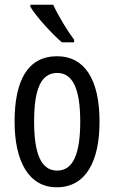

<svg xmlns="http://www.w3.org/2000/svg" viewBox="-20 -786 485 816"><path d="M206 -766H109V-757C135 -714 203 -640 243 -606H295V-617C267 -654 227 -720 206 -766ZM403 -269C403 -452 337 -547 223 -547C99 -547 42 -446 42 -269C42 -101 102 10 221 10C346 10 403 -102 403 -269ZM125 -269C125 -407 154 -476 223 -476C290 -476 321 -407 321 -269C321 -130 290 -61 223 -61C155 -61 125 -132 125 -269Z"/></svg>

Font: Noto Sans Myanmar UI ExtraCondensed
Style: Regular
Weight: 400
Width: 2
Designer: Monotype Design Team
Foundry: Monotype Imaging Inc.
Version: Version 2.103